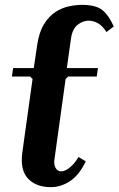

<svg xmlns="http://www.w3.org/2000/svg" viewBox="-20 -760 488 790"><path d="M317 -740Q376 -740 402.5 -717.5Q429 -695 448 -651L418 -628Q402 -654 383 -664.5Q364 -675 344 -675Q322 -675 300 -658.5Q278 -642 272 -601L255 -480H383L378 -445H260L250 -435L204 -104Q201 -84 208.5 -69.5Q216 -55 232 -55Q248 -55 268 -71.5Q288 -88 303 -114L333 -96Q306 -40 268.5 -15Q231 10 189 10Q128 10 95 -25.5Q62 -61 72 -134L114 -435L104 -445H29L34 -480H119L133 -575Q141 -628 161 -660.5Q181 -693 208 -710.5Q235 -728 264 -734Q293 -740 317 -740Z"/></svg>

Font: Brygada 1918
Style: Italic
Weight: 400
Italic angle: -8°
Designer: Mateusz Machalski | Borys Kosmynka | Przemek Hoffer
Foundry: NIEPODLEGLA 2018
Version: Version 3.006